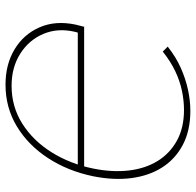

<svg xmlns="http://www.w3.org/2000/svg" viewBox="-27 -677 710 696"><g transform="rotate(90 328.0 -329.0)"><path d="M287 6Q213 6 158.5 -27Q104 -60 79 -117.5Q54 -175 69 -247Q71 -257 74 -267Q77 -277 77 -280L103 -268Q102 -266 99.5 -259.5Q97 -253 95 -244Q81 -183 103 -131Q125 -79 174.5 -47.5Q224 -16 291 -16Q367 -16 428.5 -55Q490 -94 532 -161Q574 -228 591 -312Q605 -381 598 -441Q591 -501 563.5 -545.5Q536 -590 489.5 -615.5Q443 -641 378 -641Q345 -641 309 -633.5Q273 -626 237.5 -609Q202 -592 167 -564L149 -582Q187 -612 226.5 -629.5Q266 -647 305.5 -655.5Q345 -664 382 -664Q453 -664 504.5 -637Q556 -610 586.5 -562.5Q617 -515 625.5 -451Q634 -387 619 -312Q600 -220 553 -148Q506 -76 438 -35Q370 6 287 6ZM86 -256 77 -279H590L585 -256Z"/></g></svg>

Font: Ysabeau Office Thin
Style: Italic
Weight: 250
Italic angle: -12°
Designer: Christian Thalmann (Catharsis Fonts)
Version: Version 2.001;gftools[0.9.30]; featfreeze: tnum,lnum,ss02